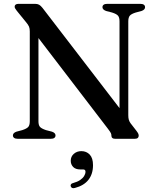

<svg xmlns="http://www.w3.org/2000/svg" viewBox="-20 -720 813 996"><path d="M268 -17.5Q268 -9.5 262 -4.8Q256 0 243.5 0H72Q59.5 0 53.2 -4.8Q47 -9.5 47 -17.5Q47 -30.5 65.5 -37L95.5 -45Q118.5 -52.5 126.5 -61.5Q134.5 -70.5 134.5 -91V-557.5Q134.5 -572 130.5 -582Q126.5 -592 111.5 -609.5L67.5 -663.5Q61 -672 58.5 -676.5Q56 -681 56 -685.5Q56 -692.5 61.2 -696.2Q66.5 -700 75 -700H162.5Q174.5 -700 182.8 -695.5Q191 -691 200.5 -679L620 -133L600 -90.5V-609Q600 -629 592.5 -638.2Q585 -647.5 561.5 -655L530.5 -663Q511.5 -670 511.5 -682.5Q511.5 -691 517.8 -695.5Q524 -700 536 -700H708Q720 -700 726.2 -695.5Q732.5 -691 732.5 -682.5Q732.5 -669.5 714 -663L684 -655Q661.5 -648 653.5 -638.8Q645.5 -629.5 645.5 -609V-122.5Q645.5 -108 648.2 -98.8Q651 -89.5 657 -81L688 -41Q695.5 -31 697.5 -26Q699.5 -21 699.5 -16Q699.5 -8.5 694.5 -4.2Q689.5 0 679 0H577.5Q558 0 558 -15.5Q558 -23 555.2 -29.2Q552.5 -35.5 539.5 -52.5L144 -569L179.5 -595.5V-91Q179.5 -71 187.2 -62Q195 -53 218.5 -45L249.5 -37Q268 -30.5 268 -17.5ZM396.5 159Q372 159 359.5 146Q347 133 347 114Q347 92 363 78Q379 64 402 64Q428.5 64 445.5 82Q462.5 100 462.5 137Q462.5 182.5 438.8 212.8Q415 243 368.5 255Q359.5 257.5 354.2 255Q349 252.5 347 246.5Q345 241 348.2 236Q351.5 231 359.5 229.5Q381.5 223.5 395.5 214Q409.5 204.5 416.5 193Q423.5 181.5 423.5 170.5Q423.5 159 411 159Z"/></svg>

Font: Fraunces 20pt
Style: Regular
Weight: 400
Version: Version 1.000;[b76b70a41]